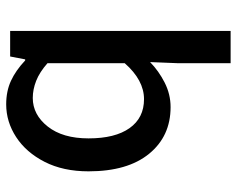

<svg xmlns="http://www.w3.org/2000/svg" viewBox="-92 -464 761 617"><g transform="rotate(-90 288.5 -155.5)"><path d="M394 205.1V33.2L397.5 -53.7Q369.1 -25.9 331.5 -6.8Q293.9 12.2 252.9 12.2Q159.2 12.2 102.8 -56.9Q46.4 -126 46.4 -251.5Q46.4 -333 76.9 -392.6Q107.4 -452.1 156.5 -484.1Q205.6 -516.1 261.7 -516.1Q304.2 -516.1 337.4 -500.7Q370.6 -485.4 402.8 -455.1H406.2L415.5 -503.4H497.6V205.1ZM278.3 -73.2Q339.4 -73.2 394 -135.3V-383.3Q365.2 -408.7 337.4 -419.7Q309.6 -430.7 282.2 -430.7Q228.5 -430.7 190.4 -382.6Q152.3 -334.5 152.3 -251.5Q152.3 -166 185.3 -119.6Q218.3 -73.2 278.3 -73.2Z"/></g></svg>

Font: Akatab SemiBold
Style: Regular
Weight: 600
Designer: SIL Global
Foundry: SIL Global
Version: Version 4.100